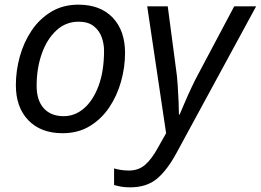

<svg xmlns="http://www.w3.org/2000/svg" viewBox="-20 -563 1118 823"><path d="M248 8Q155 8 101.5 -47.5Q48 -103 48 -198Q48 -260 65 -321Q82 -382 115.5 -432Q149 -482 199.5 -512.5Q250 -543 316 -543Q410 -543 463 -487.5Q516 -432 516 -336Q516 -275 499 -214Q482 -153 448.5 -103Q415 -53 365 -22.5Q315 8 248 8ZM253 -65Q301 -65 340 -98.5Q379 -132 402.5 -195Q426 -258 426 -346Q426 -376 415.5 -404.5Q405 -433 381 -451.5Q357 -470 317 -470Q262 -470 221.5 -432.5Q181 -395 159 -332.5Q137 -270 137 -195Q137 -133 167.5 -99Q198 -65 253 -65ZM538 240Q514 240 498.5 237Q483 234 469 230V159Q483 163 499 165.5Q515 168 533 168Q574 168 602.5 143Q631 118 657 70L692 8L611 -536H699L734 -271Q739 -239 741.5 -200.5Q744 -162 745.5 -127.5Q747 -93 747 -72H750Q757 -88 770.5 -120Q784 -152 800 -186Q816 -220 828 -242L984 -536H1078L738 90Q698 165 653.5 202.5Q609 240 538 240Z"/></svg>

Font: Noto Sans
Style: Italic
Weight: 400
Italic angle: -12°
Designer: Monotype Design Team
Foundry: Monotype Imaging Inc.
Version: Version 2.013; ttfautohint (v1.8.4.7-5d5b)